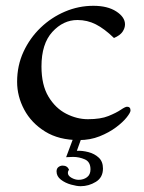

<svg xmlns="http://www.w3.org/2000/svg" viewBox="-20 -470 497 662"><path d="M302 -450Q351 -450 381 -430.5Q411 -411 411 -386Q411 -373 402.5 -360.5Q394 -348 373 -339Q340 -371 310.5 -386Q281 -401 247 -401Q198 -401 160.5 -360Q123 -319 123 -241Q123 -177 147 -137Q171 -97 208 -78Q245 -59 283 -59Q327 -59 354 -70Q381 -81 396.5 -91.5Q412 -102 418 -102Q430 -102 430 -89Q430 -82 417 -65.5Q404 -49 380 -31Q356 -13 323.5 0Q291 13 252 13Q183 13 135.5 -16.5Q88 -46 63.5 -92Q39 -138 39 -188Q39 -244 61 -291.5Q83 -339 120 -374.5Q157 -410 204 -430Q251 -450 302 -450ZM245 50Q264 49 285 54.5Q306 60 320.5 73.5Q335 87 335 111Q335 142 310.5 157Q286 172 258 172Q245 172 225 166.5Q205 161 190 149.5Q175 138 175 121Q175 111 181.5 106Q188 101 196 101Q212 101 218 115Q214 120 214 126Q214 136 226.5 143Q239 150 251 150Q268 150 280 141Q292 132 292 114Q292 88 272.5 79.5Q253 71 232 71Q226 71 220 71.5Q214 72 208 72L235 0H263Z"/></svg>

Font: Sedan SC
Style: Regular
Weight: 400
Designer: Sebastian Salazar
Foundry: Sebastian Salazar
Version: Version 1.100; ttfautohint (v1.8.4.7-5d5b)